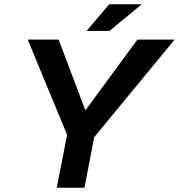

<svg xmlns="http://www.w3.org/2000/svg" viewBox="-20 -887 845 907"><path d="M248 0 297 -250 111 -700H257L382 -369H386L629 -700H805L425 -239L379 0ZM389 -741 496 -867H650L497 -741Z"/></svg>

Font: REM Medium
Style: Italic
Weight: 500
Italic angle: -11°
Designer: Octavio Pardo
Foundry: Ashler Design
Version: Version 1.005;gftools[0.9.28]